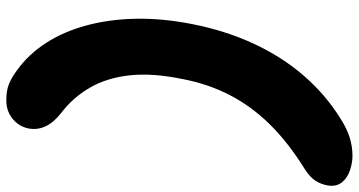

<svg xmlns="http://www.w3.org/2000/svg" viewBox="-338 -574 1111 594"><g transform="rotate(-90 217.0 -276.5)"><path d="M32 259Q12 259 -11.5 251.5Q-35 244 -49.5 226.5Q-64 209 -59 181Q-55 160 -44 143.5Q-33 127 -8 111Q74 60 130 3Q186 -54 220.5 -121Q255 -188 270 -267Q289 -359 281.5 -429.5Q274 -500 243.5 -553Q213 -606 164 -643Q135 -666 123.5 -691Q112 -716 117 -743Q123 -773 147 -792.5Q171 -812 204 -812Q234 -812 254 -804Q274 -796 297 -779Q347 -743 382 -688.5Q417 -634 436 -563.5Q455 -493 456.5 -410.5Q458 -328 440 -237Q420 -135 380 -48Q340 39 281 107.5Q222 176 146 223Q116 242 88.5 250.5Q61 259 32 259Z"/></g></svg>

Font: Shantell Sans Light ExtraBold
Style: Italic
Weight: 800
Italic angle: -11°
Version: Version 1.008;[ac192a2d6]